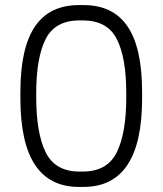

<svg xmlns="http://www.w3.org/2000/svg" viewBox="-20 -732 642 758"><path d="M291.5 5.9Q60.5 5.9 60.5 -342.8V-369.1Q60.5 -542.5 117.9 -627.2Q175.3 -711.9 291.5 -711.9H310.1Q426.8 -711.9 483.9 -627.2Q541 -542.5 541 -369.1V-342.8Q541 5.9 310.1 5.9ZM293.9 -651.4Q197.8 -651.4 160.4 -578.1Q123 -504.9 123 -363.8V-347.7Q123 -206.5 160.4 -130.6Q197.8 -54.7 293.9 -54.7H307.1Q403.3 -54.7 440.9 -130.6Q478.5 -206.5 478.5 -347.7V-363.8Q478.5 -504.9 440.9 -578.1Q403.3 -651.4 307.1 -651.4Z"/></svg>

Font: Kay Pho Du
Style: Regular
Weight: 400
Designer: Victor Gaultney, Khu Oo Reh
Foundry: SIL International
Version: Version 3.000